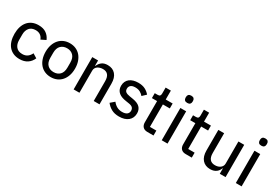

<svg xmlns="http://www.w3.org/2000/svg" viewBox="47 -1699 3826 2667"><g transform="rotate(30 1959.5 -365.0)"><path d="M278 12Q222 12 179 -7Q136 -26 106 -61Q76 -96 60.5 -146.5Q45 -197 45 -259Q45 -321 60.5 -371Q76 -421 106 -456.5Q136 -492 179 -511Q222 -530 278 -530Q355 -530 403 -496Q451 -462 474 -406L397 -368Q384 -406 353.5 -428Q323 -450 278 -450Q211 -450 177.5 -409Q144 -368 144 -304V-214Q144 -150 177.5 -109Q211 -68 278 -68Q326 -68 358 -91Q390 -114 410 -156L478 -114Q453 -55 403 -21.5Q353 12 278 12Z M780 12Q727 12 683.5 -7Q640 -26 609 -61.5Q578 -97 561 -147Q544 -197 544 -259Q544 -321 561 -371Q578 -421 609 -456.5Q640 -492 683.5 -511Q727 -530 780 -530Q833 -530 876.5 -511Q920 -492 951 -456.5Q982 -421 999 -371Q1016 -321 1016 -259Q1016 -197 999 -147Q982 -97 951 -61.5Q920 -26 876.5 -7Q833 12 780 12ZM780 -68Q841 -68 879 -106Q917 -144 917 -220V-298Q917 -374 879 -412Q841 -450 780 -450Q719 -450 681 -412Q643 -374 643 -298V-220Q643 -144 681 -106Q719 -68 780 -68Z M1143 0V-518H1236V-433H1241Q1259 -476 1293.5 -503Q1328 -530 1387 -530Q1467 -530 1512.5 -478Q1558 -426 1558 -331V0H1465V-317Q1465 -449 1356 -449Q1333 -449 1311.5 -443Q1290 -437 1273 -425.5Q1256 -414 1246 -396.5Q1236 -379 1236 -355V0Z M1875 12Q1803 12 1753.5 -15Q1704 -42 1668 -88L1731 -142Q1760 -105 1796.5 -85Q1833 -65 1881 -65Q1931 -65 1957 -85.5Q1983 -106 1983 -142Q1983 -171 1965.5 -190Q1948 -209 1900 -216L1856 -223Q1819 -228 1788 -239Q1757 -250 1735 -268Q1713 -286 1700.5 -312Q1688 -338 1688 -374Q1688 -412 1702 -441.5Q1716 -471 1741 -490.5Q1766 -510 1800.5 -520Q1835 -530 1876 -530Q1942 -530 1986 -508Q2030 -486 2063 -447L2004 -391Q1985 -416 1952.5 -434.5Q1920 -453 1873 -453Q1825 -453 1801.5 -433Q1778 -413 1778 -380Q1778 -345 1800.5 -329Q1823 -313 1868 -306L1912 -299Q1998 -286 2035.5 -249Q2073 -212 2073 -152Q2073 -76 2020 -32Q1967 12 1875 12Z M2326 0Q2278 0 2253 -26.5Q2228 -53 2228 -98V-439H2145V-518H2191Q2217 -518 2227 -529Q2237 -540 2237 -566V-661H2321V-518H2432V-439H2321V-79H2424V0Z M2603 -626Q2574 -626 2560.5 -640Q2547 -654 2547 -677V-691Q2547 -714 2560.5 -728Q2574 -742 2603 -742Q2632 -742 2645.5 -728Q2659 -714 2659 -691V-677Q2659 -654 2645.5 -640Q2632 -626 2603 -626ZM2556 -518H2649V0H2556Z M2940 0Q2892 0 2867 -26.5Q2842 -53 2842 -98V-439H2759V-518H2805Q2831 -518 2841 -529Q2851 -540 2851 -566V-661H2935V-518H3046V-439H2935V-79H3038V0Z M3487 -85H3482Q3475 -66 3463.5 -48.5Q3452 -31 3434.5 -17.5Q3417 -4 3393 4Q3369 12 3337 12Q3257 12 3211 -40Q3165 -92 3165 -187V-518H3258V-201Q3258 -69 3368 -69Q3390 -69 3411.5 -74.5Q3433 -80 3449.5 -92Q3466 -104 3476.5 -122Q3487 -140 3487 -164V-518H3580V0H3487Z M3791 -626Q3762 -626 3748.5 -640Q3735 -654 3735 -677V-691Q3735 -714 3748.5 -728Q3762 -742 3791 -742Q3820 -742 3833.5 -728Q3847 -714 3847 -691V-677Q3847 -654 3833.5 -640Q3820 -626 3791 -626ZM3744 -518H3837V0H3744Z"/></g></svg>

Font: IBM Plex Sans Text
Style: Regular
Weight: 450
Designer: Mike Abbink, Paul van der Laan, Pieter van Rosmalen
Foundry: Bold Monday
Version: Version 3.005